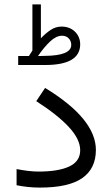

<svg xmlns="http://www.w3.org/2000/svg" viewBox="-20 -852 510 871"><path d="M111.3 -598.1Q115.7 -604.5 119.6 -611.1Q123.5 -617.7 127 -622.6V-832H165.5V-678.2Q186 -700.2 209.2 -715.8Q232.4 -731.4 258.8 -731.4Q296.4 -731.4 320.1 -708.3Q343.8 -685.1 343.8 -649.9Q342.8 -557.1 184.6 -557.1H62.5V-598.1ZM184.1 -598.6Q303.2 -599.6 303.2 -648.4Q303.2 -666 291.7 -678Q280.3 -689.9 261.2 -689.9Q234.9 -689.9 207 -663.6Q179.2 -637.2 152.3 -597.7ZM55.2 -85Q113.3 -73.7 154.8 -73.7Q245.1 -73.7 294.4 -96.9Q343.8 -120.1 343.8 -170.4Q343.8 -220.2 292.5 -275.6Q241.2 -331.1 144.5 -393.1L184.6 -453.1Q300.8 -382.3 357.9 -312Q415 -241.7 415 -171.9Q415 -87.4 353.3 -44.2Q291.5 -1 161.1 -1Q132.8 -1 106 -3.9Q79.1 -6.8 55.2 -11.7Z"/></svg>

Font: Vazir Light WOL
Style: Light-WOL
Weight: 300
Designer: Saber Rastikerdar
Foundry: Saber Rastikerdar
Version: Version 30.0.0